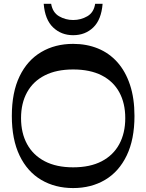

<svg xmlns="http://www.w3.org/2000/svg" viewBox="-20 -969 762 1000"><path d="M361 10.5Q266.9 10.5 194.7 -32.2Q122.4 -74.8 82 -158.8Q41.6 -242.8 41.6 -365Q41.6 -488.2 82 -571.7Q122.4 -655.2 194.7 -697.8Q266.9 -740.5 361 -740.5Q431.4 -740.5 490 -716.6Q548.6 -692.6 591.1 -645.2Q633.5 -597.8 656.9 -527.6Q680.4 -457.3 680.4 -365Q680.4 -242.8 639.8 -158.8Q599.3 -74.8 527.2 -32.2Q455.1 10.5 361 10.5ZM361 -97.5Q449.1 -97.5 509.6 -129Q570.1 -160.6 601.3 -218.3Q632.4 -276 632.4 -353.7Q632.4 -431.5 601.3 -488.5Q570.1 -545.6 509.6 -576.4Q449.1 -607.2 361 -607.2Q273.9 -607.2 213.3 -576.4Q152.6 -545.6 121.1 -488.5Q89.6 -431.5 89.6 -353.7Q89.6 -276 121.1 -218.3Q152.6 -160.6 213.3 -129Q273.9 -97.5 361 -97.5ZM361 -785.7Q299.1 -785.7 256.6 -826.2Q214.2 -866.6 207.6 -949.2H246.4Q254.1 -903.8 287.7 -884.3Q321.3 -864.8 361 -864.8Q401.1 -864.8 434.8 -884.3Q468.6 -903.8 475.6 -949.2H514.4Q507.8 -866.6 465.9 -826.2Q423.9 -785.7 361 -785.7Z"/></svg>

Font: Savate ExtraLight
Style: Regular
Weight: 200
Designer: Max Esnée
Foundry: Plomb Type
Version: Version 2.000